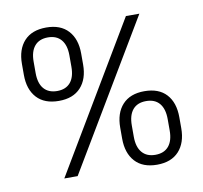

<svg xmlns="http://www.w3.org/2000/svg" viewBox="-75 -731 870 822"><g transform="rotate(-10 360.0 -319.5)"><path d="M199.5 0H141.5L522 -639H580.5ZM543.5 11Q481 11 448 -25.5Q415 -62 415 -125V-172.5Q415 -236 448.2 -272.2Q481.5 -308.5 543.5 -308.5Q606 -308.5 639 -272.5Q672 -236.5 672 -172.5V-125Q672 -62 638.8 -25.5Q605.5 11 543.5 11ZM543.5 -32Q581.5 -32 601.5 -55.8Q621.5 -79.5 621.5 -124V-173.5Q621.5 -218 601.5 -241.8Q581.5 -265.5 543.5 -265.5Q505.5 -265.5 485.5 -241.8Q465.5 -218 465.5 -173.5V-124Q465.5 -79.5 485.8 -55.8Q506 -32 543.5 -32ZM177 -331Q114.5 -331 81.2 -367.2Q48 -403.5 48 -466.5V-514.5Q48 -577.5 81.2 -613.8Q114.5 -650 177 -650Q239 -650 272.2 -613.8Q305.5 -577.5 305.5 -514.5V-466.5Q305.5 -403.5 272.2 -367.2Q239 -331 177 -331ZM177 -374Q214.5 -374 234.5 -397.5Q254.5 -421 254.5 -465.5V-515.5Q254.5 -559.5 234.5 -583.2Q214.5 -607 177 -607Q139 -607 119 -583.2Q99 -559.5 99 -515.5V-465.5Q99 -421 119.2 -397.5Q139.5 -374 177 -374Z"/></g></svg>

Font: Anek Kannada Light
Style: Regular
Weight: 300
Designer: Vaishnavi Murthy, Maithili Shingre (Kannada) & Yesha Goshar (Latin)
Foundry: Ek Type
Version: Version 1.003